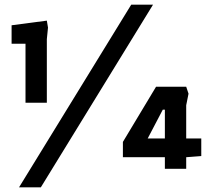

<svg xmlns="http://www.w3.org/2000/svg" viewBox="-20 -728 898 828"><path d="M90 -285V-539.5H30V-619L182 -639L187 -609L182 -559V-285ZM62 80 546 -708H640L156 80ZM691 0V-50H510V-116L653 -354H783L793 -324L783 -274V-131H848V-55L783 -50V0ZM617 -131H691V-255H682Z"/></svg>

Font: Rowdies
Style: Regular
Weight: 400
Designer: Jaikishan Patel
Version: Version 1.000; ttfautohint (v1.8.3)